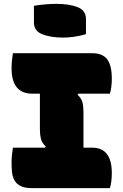

<svg xmlns="http://www.w3.org/2000/svg" viewBox="-20 -976 640 996"><path d="M156 -946Q185 -951 216.5 -953.5Q248 -956 274 -956Q339 -956 382.5 -939Q426 -922 426 -877V-799Q398 -790 366 -785.5Q334 -781 308 -781Q244 -781 200 -798Q156 -815 156 -860ZM550 0H148Q108 0 86 -11.5Q64 -23 54 -42.5Q44 -62 42 -85.5Q40 -109 40 -132Q40 -152 42 -172.5Q44 -193 47 -210H214L217 -216Q197 -236 192 -256.5Q187 -277 187 -306V-490H148Q40 -490 40 -622Q40 -642 42 -662.5Q44 -683 47 -700H458Q512 -700 536 -668.5Q560 -637 560 -568Q560 -522 550 -490H386L383 -484Q403 -465 408 -444Q413 -423 413 -394V-210H458Q560 -210 560 -78Q560 -32 550 0Z"/></svg>

Font: Recursive Mn Csl St XBk
Style: Regular
Weight: 1000
Monospace: yes
Version: Version 1.079;hotconv 1.0.112;makeotfexe 2.5.65598; ttfautoh